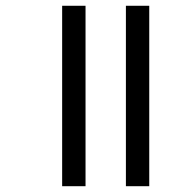

<svg xmlns="http://www.w3.org/2000/svg" viewBox="-20 -642 639 662"><path d="M414.1 0V-622.1H494.6V0ZM194.3 0V-622.1H274.9V0Z"/></svg>

Font: Noto Sans Devanagari UI
Style: Regular
Weight: 400
Designer: Monotype Design Team
Foundry: Monotype Imaging Inc.
Version: Version 1.06